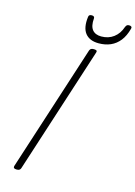

<svg xmlns="http://www.w3.org/2000/svg" viewBox="-178 -1347 1021 1450"><g transform="rotate(15 332.5 -622.0)"><path d="M105 14Q89 14 83.5 9Q78 4 80 -6L400 -996Q404 -1006 411 -1010.5Q418 -1015 433 -1015Q448 -1015 454 -1010.5Q460 -1006 456 -995L136 -5Q133 4 126 9Q119 14 105 14ZM455 -1067Q384 -1067 350 -1110Q316 -1153 327 -1239Q328 -1249 334 -1253.5Q340 -1258 352 -1258Q363 -1258 368.5 -1253Q374 -1248 373 -1239Q368 -1179 391 -1150.5Q414 -1122 461 -1122Q517 -1122 557.5 -1152.5Q598 -1183 616 -1237Q621 -1249 627 -1253.5Q633 -1258 644 -1258Q656 -1258 661.5 -1252.5Q667 -1247 664 -1237Q648 -1177 618.5 -1140Q589 -1103 548 -1085Q507 -1067 455 -1067Z"/></g></svg>

Font: Playwrite RO ExtraLight
Style: Regular
Weight: 250
Version: Version 1.002